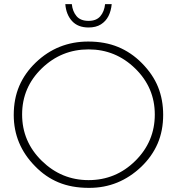

<svg xmlns="http://www.w3.org/2000/svg" viewBox="-20 -905 856 929"><path d="M412.5 4H409.5Q327 4 263.2 -22.5Q199.5 -49 149.5 -101Q46.5 -205.5 46.5 -348.5Q46.5 -426.5 73.2 -489Q100 -551.5 153 -602.5Q259 -704 407 -704Q487.5 -704 551.2 -677.8Q615 -651.5 666 -600Q720 -545.5 744.8 -484Q769.5 -422.5 769.5 -349.5Q769.5 -272.5 742.8 -210.5Q716 -148.5 663.5 -98Q556 4 412.5 4ZM408.5 -33.5Q540.5 -33.5 634.8 -126.8Q729 -220 729 -351Q729 -481 634.2 -573.5Q539.5 -666 408.5 -666Q277 -666 182 -574Q87 -482 87 -351Q87 -220 182.2 -126.8Q277.5 -33.5 408.5 -33.5ZM408.5 -772Q357 -772 328.5 -803.2Q300 -834.5 296 -885H327.5Q331 -850 350.2 -827Q369.5 -804 408.5 -804Q446 -804 465.2 -826.2Q484.5 -848.5 488.5 -885H520.5Q517.5 -852.5 504.8 -827.2Q492 -802 468.2 -787Q444.5 -772 408.5 -772Z"/></svg>

Font: Argentum Novus ExtraLight
Style: Regular
Weight: 250
Designer: Julieta Ulanovsky (font) & Cristiano Sobral (main changes)
Foundry: Julieta Ulanovsky (font) & Cristiano Sobral (main changes)
Version: Version 3.00;November 27, 2020;FontCreator 13.0.0.2655 64-bi